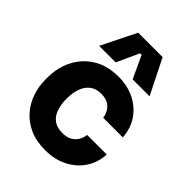

<svg xmlns="http://www.w3.org/2000/svg" viewBox="-236 -941 1083 1083"><g transform="rotate(45 305.5 -400.0)"><path d="M318.8 19.5Q247.5 19.5 195.1 -4.1Q142.8 -27.8 107.9 -67.9Q73 -108 55.8 -158.5Q38.5 -209 38.5 -262.5V-282Q38.5 -338.2 56.5 -389.5Q74.5 -440.8 109.9 -480.6Q145.2 -520.5 197.5 -543.8Q249.8 -567 318.2 -567Q392 -567 448.9 -538.2Q505.8 -509.5 539.8 -458.8Q573.8 -408 577.8 -341.5H421.2Q417.2 -378.8 391.4 -404.4Q365.5 -430 318.2 -430Q277.8 -430 251.4 -410Q225 -390 212 -354.8Q199 -319.5 199 -272.2Q199 -227.8 210.9 -192.4Q222.8 -157 249.2 -137.2Q275.8 -117.5 318.8 -117.5Q351 -117.5 373.5 -129Q396 -140.5 409.2 -161.1Q422.5 -181.8 425.8 -209H582.2Q578.5 -140.8 543.5 -89.5Q508.5 -38.2 450.6 -9.4Q392.8 19.5 318.8 19.5ZM118.2 -612 221.5 -820.5H416.5L520.8 -612H385.8L323.8 -745.5H311.2L250.2 -612Z"/></g></svg>

Font: SVN-Sora Variable
Style: Regular
Weight: 400
Designer: Jonathan Barnbrook, Julián Moncada
Foundry: Barnbrook Fonts
Version: Version 2.000 - Viet hoa boi STYLEno.1 Fonts